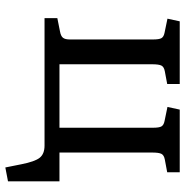

<svg xmlns="http://www.w3.org/2000/svg" viewBox="-7 -540 694 720"><g transform="rotate(90 340.0 -180.0)"><path d="M608 147 596 87Q586 36 571.5 18Q557 0 526 0H48V-48L98 -58Q115 -61 121.5 -69Q128 -77 128 -95V-407Q128 -430 123 -438.5Q118 -447 103 -450L50 -461L60 -507H295V-460L247 -451Q231 -448 226 -438.5Q221 -429 221 -403V-56H459V-407Q459 -430 454 -438.5Q449 -447 434 -450L381 -461L391 -507H626V-460L578 -451Q562 -448 557 -438.5Q552 -429 552 -403V-56H660V137Z"/></g></svg>

Font: Text Regular
Style: Regular
Weight: 400
Designer: Latin by Veronika Burian and Jose Scaglione. Greek by Irene Vlachou. Cyrillic by Vera Evstafieva.
Foundry: TypeTogether
Version: Version 3.002